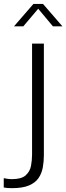

<svg xmlns="http://www.w3.org/2000/svg" viewBox="-66 -758 346 1000"><path d="M-3.5 222Q-31.5 222 -46.5 218.5V170Q-39.5 171.5 -28 173.2Q-16.5 175 -3.5 175Q46 175 68 155Q90 135 95.5 105.5Q101 76 101 47V-531H162.5V50Q162.5 83 157 113.8Q151.5 144.5 135 169Q118.5 193.5 85.2 207.8Q52 222 -3.5 222ZM7 -621 108 -737.5H158L259 -621H209.5L133 -712.5L55.5 -621Z"/></svg>

Font: Epilogue Light
Style: Regular
Weight: 300
Designer: Tyler Finck
Foundry: Etcetera Type Co
Version: Version 2.111; ttfautohint (v1.8.3)